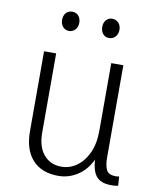

<svg xmlns="http://www.w3.org/2000/svg" viewBox="-87 -847 750 923"><g transform="rotate(10 287.5 -385.5)"><path d="M421 -121H431Q407 -56 361 -23.5Q315 9 261 9Q179 9 134.5 -40Q90 -89 90 -179V-569H149V-183Q149 -113 181.5 -75Q214 -37 268 -37Q308 -37 342 -61Q376 -85 397 -130Q418 -175 418 -240V-569H477V-121Q477 -79 488 -58Q499 -37 533 -37Q537 -37 541.5 -37.5Q546 -38 550 -39L553 6Q544 8 535.5 8.5Q527 9 519 9Q465 9 443 -22Q421 -53 421 -121ZM191 -686Q172 -686 160.5 -699.5Q149 -713 149 -733Q149 -754 160.5 -767Q172 -780 191 -780Q210 -780 221.5 -767Q233 -754 233 -733Q233 -713 221 -699.5Q209 -686 191 -686ZM386 -686Q367 -686 356 -699.5Q345 -713 345 -733Q345 -754 356.5 -767Q368 -780 386 -780Q405 -780 417 -767Q429 -754 429 -733Q429 -713 417 -699.5Q405 -686 386 -686Z"/></g></svg>

Font: Yaldevi ExtraLight Light
Style: Regular
Weight: 300
Version: Version 1.100